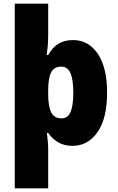

<svg xmlns="http://www.w3.org/2000/svg" viewBox="-20 -780 639 1040"><path d="M560 -277Q560 -138 508 -64Q456 10 373 10Q327 10 294.5 -9.5Q262 -29 241 -60H234Q237 -36 239 -13Q241 10 241 26V240H60V-760H241V-593Q241 -557 238.5 -529.5Q236 -502 233 -482H241Q263 -522 295.5 -542.5Q328 -563 376 -563Q459 -563 509.5 -489Q560 -415 560 -277ZM377 -277Q377 -348 362 -383.5Q347 -419 311 -419Q273 -419 257 -388Q241 -357 241 -291V-271Q241 -205 257 -172Q273 -139 313 -139Q348 -139 362.5 -174Q377 -209 377 -277Z"/></svg>

Font: Noto Sans Khmer UI SemiCondensed Black
Style: Regular
Weight: 900
Width: 4
Designer: Danh Hong and the Monotype Design Team
Foundry: Monotype Imaging Inc.
Version: Version 2.002; ttfautohint (v1.8.4.7-5d5b)